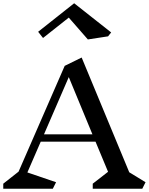

<svg xmlns="http://www.w3.org/2000/svg" viewBox="-23 -1158 913 1178"><path d="M850 0H546V-31L640 -104L563 -289H227L145 -100L321 -40L301 0H-3V-31L91 -105L374 -754L478 -805L770 -101L870 -40ZM399 -685 247 -334H544ZM640 -935 516 -916 399 -1050 241 -925 211 -963 432 -1138 659 -959Z"/></svg>

Font: Inknut
Style: Antiqua
Weight: 400
Designer: Claus Eggers Srensen
Foundry: Claus Eggers Srensen
Version: Version 1.000; ttfautohint (v1.2) -l 7 -r 28 -G 50 -x 13 -D 